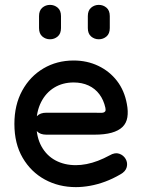

<svg xmlns="http://www.w3.org/2000/svg" viewBox="-20 -756 588 787"><path d="M170 -294Q145 -294 132 -280.5Q119 -267 119 -249Q119 -231 132 -217.5Q145 -204 170 -204Q191 -204 212.5 -204Q234 -204 257.5 -204Q281 -204 308 -204Q335 -204 367 -204Q409 -204 437.5 -212Q466 -220 482 -235.5Q498 -251 502 -275Q506 -299 500 -330Q490 -385 459.5 -424.5Q429 -464 383 -486Q337 -508 282 -508Q213 -508 158 -475.5Q103 -443 71 -384.5Q39 -326 39 -248Q39 -167 73 -109Q107 -51 164 -20Q221 11 291 11Q319 11 349.5 5.5Q380 0 411 -11.5Q442 -23 473 -41Q495 -53 499.5 -71Q504 -89 495 -104.5Q486 -120 468.5 -126Q451 -132 429 -119Q405 -106 381.5 -97Q358 -88 335 -83.5Q312 -79 291 -79Q244 -79 207.5 -98.5Q171 -118 150 -156Q129 -194 129 -248Q129 -299 148.5 -337.5Q168 -376 202.5 -397Q237 -418 282 -418Q316 -418 343 -405.5Q370 -393 387.5 -369.5Q405 -346 412 -314Q414 -304 411.5 -300Q409 -296 403.5 -294.5Q398 -293 388.5 -293.5Q379 -294 367 -294Q334 -294 299.5 -294Q265 -294 232 -294Q199 -294 170 -294ZM140 -641Q140 -618 153.5 -606.5Q167 -595 185 -595Q203 -595 216.5 -606.5Q230 -618 230 -641Q230 -652 230 -659Q230 -666 230 -673Q230 -680 230 -690Q230 -713 216.5 -724.5Q203 -736 185 -736Q167 -736 153.5 -724.5Q140 -713 140 -690Q140 -680 140 -673Q140 -666 140 -659Q140 -652 140 -641ZM340 -641Q340 -618 353.5 -606.5Q367 -595 385 -595Q403 -595 416.5 -606.5Q430 -618 430 -641Q430 -652 430 -659Q430 -666 430 -673Q430 -680 430 -690Q430 -713 416.5 -724.5Q403 -736 385 -736Q367 -736 353.5 -724.5Q340 -713 340 -690Q340 -680 340 -673Q340 -666 340 -659Q340 -652 340 -641Z"/></svg>

Font: Tilt Neon
Style: Regular
Weight: 400
Designer: Andy Clymer
Foundry: Andy Clymer
Version: Version 1.000